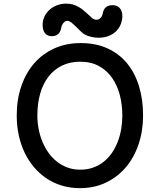

<svg xmlns="http://www.w3.org/2000/svg" viewBox="-20 -1001 862 1036"><path d="M70.3 0ZM70.3 -377.4Q70.3 -464.4 95 -536.1Q119.6 -607.9 164.8 -659.7Q210 -711.4 273.7 -740Q337.4 -768.6 415 -768.6Q497.1 -768.6 559.8 -740Q622.6 -711.4 665.3 -659.7Q708 -607.9 730 -536.1Q752 -464.4 752 -377.4Q752 -294.9 728 -223.4Q704.1 -151.9 659.7 -99.1Q615.2 -46.4 552.2 -16.1Q489.3 14.2 411.1 14.2Q359.4 14.2 314 0.5Q268.6 -13.2 230.7 -38.6Q192.9 -64 163.1 -99.4Q133.3 -134.8 112.5 -178.2Q91.8 -221.7 81.1 -272Q70.3 -322.3 70.3 -377.4ZM181.6 -377.4Q181.6 -340.8 188.5 -304.9Q195.3 -269 208.7 -236.6Q222.2 -204.1 241.9 -176.5Q261.7 -148.9 287.4 -128.7Q313 -108.4 344.5 -96.9Q376 -85.4 412.6 -85.4Q451.2 -85.4 482.9 -96.9Q514.6 -108.4 540 -128.7Q565.4 -148.9 584.2 -176.5Q603 -204.1 615.5 -236.6Q627.9 -269 634 -304.9Q640.1 -340.8 640.1 -377.4Q640.1 -436 626.5 -488.5Q612.8 -541 584.7 -581.1Q556.6 -621.1 513.9 -644.5Q471.2 -668 412.6 -668Q357.4 -668 314.5 -647Q271.5 -626 241.9 -587.9Q212.4 -549.8 197 -496.3Q181.6 -442.9 181.6 -377.4ZM259.3 -805.7Q235.8 -805.7 222.9 -821.8Q210 -837.9 210 -867.2Q210 -890.6 219.7 -911.4Q229.5 -932.1 246.6 -947.8Q263.7 -963.4 287.1 -972.4Q310.5 -981.4 337.9 -981.4Q357.4 -981.4 373.5 -976.6Q389.6 -971.7 403.6 -963.9Q417.5 -956.1 429.2 -946.3Q440.9 -936.5 451.2 -927.2Q465.8 -913.6 476.6 -904.1Q487.3 -894.5 500.5 -894.5Q511.7 -894.5 521 -902.8Q530.3 -911.1 532.7 -922.4Q534.2 -930.7 537.1 -939.7Q540 -948.7 545.9 -956.1Q551.8 -963.4 561.5 -968.3Q571.3 -973.1 586.9 -973.1Q597.7 -973.1 607.2 -970Q616.7 -966.8 624 -959.7Q631.3 -952.6 635.7 -941.4Q640.1 -930.2 640.1 -914.1Q640.1 -893.1 632.3 -872.1Q624.5 -851.1 608.6 -834.5Q592.8 -817.9 568.1 -807.6Q543.5 -797.4 509.8 -797.4Q500.5 -797.4 490.2 -798.8Q480 -800.3 470 -802.7Q460 -805.2 451.4 -808.3Q442.9 -811.5 436.5 -815.4Q426.3 -821.3 414.1 -833.3Q401.9 -845.2 389.4 -857.7Q377 -870.1 365 -879.4Q353 -888.7 342.8 -888.7Q336.9 -888.7 331.5 -885.3Q326.2 -881.8 321.8 -876.5Q317.4 -871.1 314.5 -864.5Q311.5 -857.9 310.5 -852.1Q309.1 -843.3 305.9 -835Q302.7 -826.7 296.6 -820.1Q290.5 -813.5 281.5 -809.6Q272.5 -805.7 259.3 -805.7Z"/></svg>

Font: Autour One
Style: Regular
Weight: 400
Version: Version 1.007; ttfautohint (v0.92) -l 24 -r 24 -G 200 -x 7 -